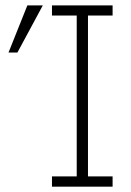

<svg xmlns="http://www.w3.org/2000/svg" viewBox="-20 -696 490 716"><path d="M399.9 0H173.8V-38.1H266.1V-638.2H173.8V-675.8H399.9V-638.2H308.1V-38.1H399.9ZM44.9 -500H11.7L82 -675.8H139.6Z"/></svg>

Font: Clear Sans Thin
Style: Regular
Weight: 250
Foundry: Intel Corporation
Version: Version 1.00